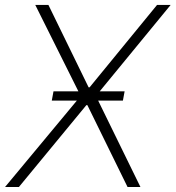

<svg xmlns="http://www.w3.org/2000/svg" viewBox="-34 -747 702 767"><path d="M159.4 -727.3 320 -398.1H323.9L593.4 -727.3H647.7L349.1 -363.6L527 0H475.5L315 -327.1H311.1L41.5 0H-13.8L288.4 -363.6L106.9 -727.3ZM172.9 -345.2 179.7 -382.1H463.8L457 -345.2Z"/></svg>

Font: Inter UI Extra Light
Style: Italic
Weight: 200
Italic angle: -9.39999°
Designer: Rasmus Andersson
Foundry: rsms
Version: 3.2;8d6f07862